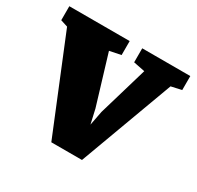

<svg xmlns="http://www.w3.org/2000/svg" viewBox="-139 -701 874 853"><g transform="rotate(30 297.5 -274.5)"><path d="M23.4 -472.2 -13.2 -483.9V-555.7H296.4V-483.9L238.3 -472.2L314.5 -220.2L331.1 -147L345.2 -220.2L419.4 -472.2L360.8 -483.9V-555.7H607.4V-483.9L554.2 -472.2L377 7.8H219.7Z"/></g></svg>

Font: Merriweather UltraBold
Style: Regular
Weight: 900
Designer: Eben Sorkin ( sorkintype@gmail.com )
Foundry: Eben Sorkin
Version: Version 1.570; ttfautohint (v1.3) -l 8 -r 32 -G 0 -x 0 -H 60